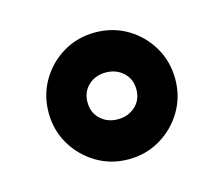

<svg xmlns="http://www.w3.org/2000/svg" viewBox="-59 -473 561 480"><g transform="rotate(-15 221.0 -233.0)"><path d="M57.1 -233.4Q57.1 -278.8 79.1 -316.2Q101.1 -353.5 138.2 -375.5Q175.3 -397.5 220.7 -397.5Q266.6 -397.5 303.7 -375.5Q340.8 -353.5 362.8 -316.2Q384.8 -278.8 384.8 -233.4Q384.8 -188 362.8 -150.9Q340.8 -113.8 303.7 -91.6Q266.6 -69.3 220.7 -69.3Q175.3 -69.3 138.2 -91.6Q101.1 -113.8 79.1 -150.9Q57.1 -188 57.1 -233.4ZM157.7 -233.4Q157.7 -206.5 175.8 -189.7Q193.8 -172.9 220.7 -172.9Q247.6 -172.9 265.9 -189.7Q284.2 -206.5 284.2 -233.4Q284.2 -260.3 265.9 -277.1Q247.6 -293.9 220.7 -293.9Q193.8 -293.9 175.8 -277.1Q157.7 -260.3 157.7 -233.4Z"/></g></svg>

Font: Vazirmatn FD NL
Style: Bold
Weight: 700
Designer: Saber Rastikerdar
Foundry: Saber Rastikerdar
Version: Version 33.003